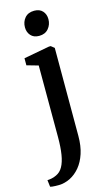

<svg xmlns="http://www.w3.org/2000/svg" viewBox="-173 -814 623 1106"><g transform="rotate(-15 138.0 -261.5)"><path d="M33 242Q24 242 13 241.8Q2 241.5 -7 240.5Q-16 239.5 -19 238L-24 197.5Q-16 197.5 -0.2 194.8Q15.5 192 30.5 184.5Q55.5 173 70.2 146.5Q85 120 92 77.2Q99 34.5 99 -26.5L98.5 -453.5L30 -473V-515L183.5 -543.5H194L214 -527.5V-2.5Q214 57 199.2 102Q184.5 147 158.8 177.8Q133 208.5 100.8 224.8Q68.5 241 33 242ZM145 -617.5Q113.5 -617.5 96 -637.2Q78.5 -657 78.5 -686Q78.5 -719 98.2 -742Q118 -765 154 -765H155Q186.5 -765 204 -745.8Q221.5 -726.5 221.5 -697Q221.5 -665 201.5 -641.2Q181.5 -617.5 146 -617.5Z"/></g></svg>

Font: Merriweather 72pt SemiBold
Style: Regular
Weight: 600
Version: Version 2.100